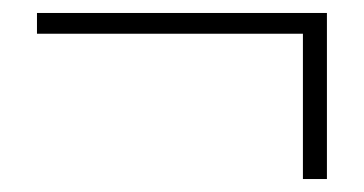

<svg xmlns="http://www.w3.org/2000/svg" viewBox="-20 -399 561 296"><path d="M447 -123V-347H37V-379H484V-123Z"/></svg>

Font: Noto Sans HK Thin Thin
Style: Regular
Weight: 250
Version: Version 2.004-H2;hotconv 1.0.118;makeotfexe 2.5.65603